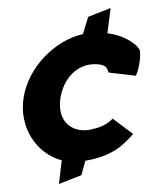

<svg xmlns="http://www.w3.org/2000/svg" viewBox="-20 -401 370 479"><path d="M39 -158C27 -84 70 -18 134 -1L127 58L183 36L193 0C195 -1 196 0 198 -1C234 -7 264 -22 281 -36C295 -48 306 -59 312 -67L261 -105C251 -94 234 -84 215 -80C203 -76 190 -75 178 -77C143 -83 124 -113 131 -158C139 -203 167 -234 204 -240C219 -242 233 -241 243 -235C245 -233 246 -230 248 -228L251 -220L319 -212C325 -224 332 -256 329 -275C324 -288 295 -312 248 -318L256 -381L200 -359L187 -316C116 -300 51 -233 39 -158Z"/></svg>

Font: Rabbid Highway Sign II Hop
Style: Obl
Weight: 400
Foundry: Cannot Into Space Fonts
Version: Version 0.277